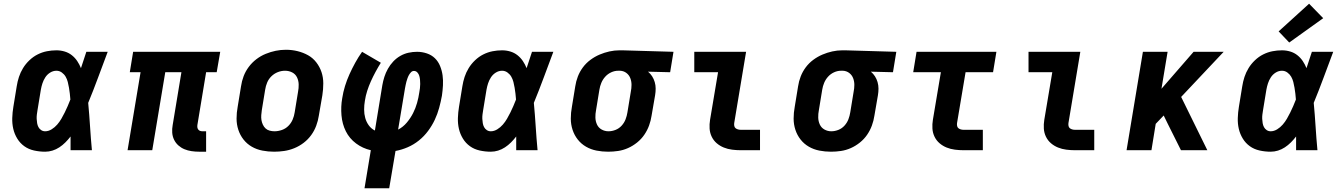

<svg xmlns="http://www.w3.org/2000/svg" viewBox="-20 -809 7240 1034"><path d="M223 8Q193 8 163.5 1.5Q134 -5 111 -21.5Q88 -38 73 -62.5Q58 -87 51.5 -115Q45 -143 46 -173.5Q47 -204 52 -234L70 -344Q74 -370 82 -394.5Q90 -419 104 -442Q118 -465 138.5 -484.5Q159 -504 183 -516Q207 -528 232.5 -533Q258 -538 284 -538Q307 -538 328.5 -531.5Q350 -525 367 -511.5Q384 -498 396 -480Q408 -462 416 -442Q423 -464 430.5 -486Q438 -508 445 -530H560Q534 -461 508.5 -392Q483 -323 455 -255Q461 -191 465 -127.5Q469 -64 475 0H360Q360 -18 360 -36.5Q360 -55 360 -74Q347 -57 332 -42Q317 -27 299.5 -15.5Q282 -4 262.5 2Q243 8 223 8ZM223 -102Q241 -102 258 -112.5Q275 -123 288 -138Q301 -153 310.5 -169.5Q320 -186 328.5 -203Q337 -220 344.5 -237.5Q352 -255 359 -273Q358 -289 356 -305Q354 -321 351.5 -336.5Q349 -352 345 -367.5Q341 -383 333.5 -396Q326 -409 313 -418.5Q300 -428 284 -428Q266 -428 250 -418Q234 -408 224 -392.5Q214 -377 208.5 -360Q203 -343 200 -326L182 -216Q180 -204 178.5 -192.5Q177 -181 177.5 -169Q178 -157 180 -145.5Q182 -134 187 -124.5Q192 -115 201.5 -108.5Q211 -102 223 -102Z M1053 8Q1032 8 1011.5 5Q991 2 973 -5.5Q955 -13 940.5 -26Q926 -39 917.5 -56.5Q909 -74 907.5 -94.5Q906 -115 910 -136L957 -420H870L800 0H667L737 -420H679L697 -530H1166L1147 -420H1090L1043 -136Q1042 -129 1043 -122.5Q1044 -116 1048 -111Q1052 -106 1058 -104Q1064 -102 1071 -102H1090V8Z M1456 8Q1424 8 1393 2Q1362 -4 1336 -19Q1310 -34 1291.5 -57.5Q1273 -81 1263.5 -110Q1254 -139 1254 -170.5Q1254 -202 1260 -234L1278 -344Q1282 -372 1292 -398.5Q1302 -425 1319.5 -448.5Q1337 -472 1360.5 -490Q1384 -508 1411 -519Q1438 -530 1465 -535.5Q1492 -541 1520 -541Q1552 -541 1582.5 -533.5Q1613 -526 1639 -511.5Q1665 -497 1683.5 -473Q1702 -449 1711.5 -420.5Q1721 -392 1721 -360Q1721 -328 1716 -296L1697 -186Q1693 -159 1683 -132Q1673 -105 1656 -81.5Q1639 -58 1615.5 -40Q1592 -22 1565 -11Q1538 0 1510.5 4Q1483 8 1456 8ZM1458 -102Q1478 -102 1498 -109Q1518 -116 1533 -131Q1548 -146 1556 -165Q1564 -184 1567 -204L1585 -314Q1589 -334 1588.5 -354.5Q1588 -375 1579.5 -392.5Q1571 -410 1553.5 -419Q1536 -428 1515 -428Q1495 -428 1476 -420.5Q1457 -413 1442 -398.5Q1427 -384 1419 -365Q1411 -346 1408 -326L1390 -216Q1388 -203 1387 -189Q1386 -175 1388 -162.5Q1390 -150 1395.5 -138Q1401 -126 1410 -117.5Q1419 -109 1432 -105.5Q1445 -102 1458 -102Z M1943 205 1977 0Q1933 -10 1897.5 -36.5Q1862 -63 1842.5 -102Q1823 -141 1819 -188Q1815 -235 1823 -280Q1828 -313 1838 -345.5Q1848 -378 1862 -409Q1876 -440 1893 -471Q1910 -502 1930 -530L2031 -471Q2016 -447 2002.5 -422Q1989 -397 1977.5 -371.5Q1966 -346 1957.5 -319.5Q1949 -293 1945 -266Q1941 -243 1941 -219Q1941 -195 1947 -173.5Q1953 -152 1966 -134Q1979 -116 1999 -106L2039 -350Q2043 -373 2050 -395Q2057 -417 2069 -438.5Q2081 -460 2098 -478Q2115 -496 2136 -508Q2157 -520 2180 -525Q2203 -530 2226 -530Q2253 -530 2278.5 -521.5Q2304 -513 2322 -495.5Q2340 -478 2350 -453.5Q2360 -429 2363.5 -403Q2367 -377 2365.5 -349.5Q2364 -322 2360 -294Q2354 -261 2345 -228Q2336 -195 2321.5 -164Q2307 -133 2285.5 -104Q2264 -75 2236 -52.5Q2208 -30 2175.5 -16Q2143 -2 2110 4L2076 205ZM2124 -111Q2151 -125 2171 -149Q2191 -173 2204.5 -199.5Q2218 -226 2226 -254.5Q2234 -283 2238 -311Q2240 -322 2241.5 -333.5Q2243 -345 2243 -356.5Q2243 -368 2242 -379Q2241 -390 2238 -400.5Q2235 -411 2227.5 -419Q2220 -427 2209 -427Q2200 -427 2193 -419.5Q2186 -412 2181.5 -403.5Q2177 -395 2174 -386Q2171 -377 2168.5 -368.5Q2166 -360 2164.5 -351Q2163 -342 2161 -333Z M2623 8Q2593 8 2563.5 1.5Q2534 -5 2511 -21.5Q2488 -38 2473 -62.5Q2458 -87 2451.5 -115Q2445 -143 2446 -173.5Q2447 -204 2452 -234L2470 -344Q2474 -370 2482 -394.5Q2490 -419 2504 -442Q2518 -465 2538.5 -484.5Q2559 -504 2583 -516Q2607 -528 2632.5 -533Q2658 -538 2684 -538Q2707 -538 2728.5 -531.5Q2750 -525 2767 -511.5Q2784 -498 2796 -480Q2808 -462 2816 -442Q2823 -464 2830.5 -486Q2838 -508 2845 -530H2960Q2934 -461 2908.5 -392Q2883 -323 2855 -255Q2861 -191 2865 -127.5Q2869 -64 2875 0H2760Q2760 -18 2760 -36.5Q2760 -55 2760 -74Q2747 -57 2732 -42Q2717 -27 2699.5 -15.5Q2682 -4 2662.5 2Q2643 8 2623 8ZM2623 -102Q2641 -102 2658 -112.5Q2675 -123 2688 -138Q2701 -153 2710.5 -169.5Q2720 -186 2728.5 -203Q2737 -220 2744.5 -237.5Q2752 -255 2759 -273Q2758 -289 2756 -305Q2754 -321 2751.5 -336.5Q2749 -352 2745 -367.5Q2741 -383 2733.5 -396Q2726 -409 2713 -418.5Q2700 -428 2684 -428Q2666 -428 2650 -418Q2634 -408 2624 -392.5Q2614 -377 2608.5 -360Q2603 -343 2600 -326L2582 -216Q2580 -204 2578.5 -192.5Q2577 -181 2577.5 -169Q2578 -157 2580 -145.5Q2582 -134 2587 -124.5Q2592 -115 2601.5 -108.5Q2611 -102 2623 -102Z M3255 8Q3223 8 3192.5 2Q3162 -4 3136 -19Q3110 -34 3091.5 -57.5Q3073 -81 3063.5 -110Q3054 -139 3054 -170.5Q3054 -202 3060 -234L3078 -344Q3082 -371 3092 -397Q3102 -423 3119 -446Q3136 -469 3159.5 -486.5Q3183 -504 3209 -515Q3235 -526 3262 -532Q3289 -538 3316 -538Q3320 -538 3324.5 -538Q3329 -538 3333 -538L3607 -530L3589 -420L3470 -423Q3483 -412 3492 -398Q3501 -384 3506 -367Q3511 -350 3511 -332Q3511 -314 3508 -296L3489 -186Q3485 -159 3475.5 -133Q3466 -107 3450 -83.5Q3434 -60 3411 -41.5Q3388 -23 3362 -11.5Q3336 0 3309 4Q3282 8 3255 8ZM3257 -102Q3276 -102 3295 -109.5Q3314 -117 3328 -132.5Q3342 -148 3349 -166.5Q3356 -185 3359 -204L3377 -314Q3381 -333 3381 -352Q3381 -371 3374.5 -388Q3368 -405 3353.5 -416Q3339 -427 3320 -428H3315Q3313 -428 3311.5 -428Q3310 -428 3309 -428Q3290 -428 3271.5 -419.5Q3253 -411 3239.5 -396Q3226 -381 3218.5 -363Q3211 -345 3208 -326L3190 -216Q3186 -196 3186.5 -176Q3187 -156 3195 -138.5Q3203 -121 3220 -111.5Q3237 -102 3257 -102Z M3969 0Q3946 0 3922.5 -3Q3899 -6 3878 -14.5Q3857 -23 3840 -37.5Q3823 -52 3813 -72.5Q3803 -93 3801.5 -116.5Q3800 -140 3804 -164L3847 -420H3719V-530H3998L3934 -146Q3933 -138 3934.5 -130.5Q3936 -123 3941.5 -118.5Q3947 -114 3954.5 -112Q3962 -110 3969 -110H4073V0Z M4455 8Q4423 8 4392.5 2Q4362 -4 4336 -19Q4310 -34 4291.5 -57.5Q4273 -81 4263.5 -110Q4254 -139 4254 -170.5Q4254 -202 4260 -234L4278 -344Q4282 -371 4292 -397Q4302 -423 4319 -446Q4336 -469 4359.5 -486.5Q4383 -504 4409 -515Q4435 -526 4462 -532Q4489 -538 4516 -538Q4520 -538 4524.5 -538Q4529 -538 4533 -538L4807 -530L4789 -420L4670 -423Q4683 -412 4692 -398Q4701 -384 4706 -367Q4711 -350 4711 -332Q4711 -314 4708 -296L4689 -186Q4685 -159 4675.5 -133Q4666 -107 4650 -83.5Q4634 -60 4611 -41.5Q4588 -23 4562 -11.5Q4536 0 4509 4Q4482 8 4455 8ZM4457 -102Q4476 -102 4495 -109.5Q4514 -117 4528 -132.5Q4542 -148 4549 -166.5Q4556 -185 4559 -204L4577 -314Q4581 -333 4581 -352Q4581 -371 4574.5 -388Q4568 -405 4553.5 -416Q4539 -427 4520 -428H4515Q4513 -428 4511.5 -428Q4510 -428 4509 -428Q4490 -428 4471.5 -419.5Q4453 -411 4439.5 -396Q4426 -381 4418.5 -363Q4411 -345 4408 -326L4390 -216Q4386 -196 4386.5 -176Q4387 -156 4395 -138.5Q4403 -121 4420 -111.5Q4437 -102 4457 -102Z M5169 0Q5146 0 5122.5 -3Q5099 -6 5078 -14.5Q5057 -23 5040 -37.5Q5023 -52 5013 -72.5Q5003 -93 5001.5 -116.5Q5000 -140 5004 -164L5047 -420H4898L4916 -530H5346L5328 -420H5180L5134 -146Q5133 -138 5134.5 -130.5Q5136 -123 5141.5 -118.5Q5147 -114 5154.5 -112Q5162 -110 5169 -110H5273V0Z M5769 0Q5746 0 5722.5 -3Q5699 -6 5678 -14.5Q5657 -23 5640 -37.5Q5623 -52 5613 -72.5Q5603 -93 5601.5 -116.5Q5600 -140 5604 -164L5647 -420H5519V-530H5798L5734 -146Q5733 -138 5734.5 -130.5Q5736 -123 5741.5 -118.5Q5747 -114 5754.5 -112Q5762 -110 5769 -110H5873V0Z M6047 0 6135 -530H6268L6235 -331L6408 -530H6570L6341 -287L6482 0H6340L6269 -142L6247 -187L6204 -142L6181 0Z M6823 8Q6793 8 6763.5 1.5Q6734 -5 6711 -21.5Q6688 -38 6673 -62.5Q6658 -87 6651.5 -115Q6645 -143 6646 -173.5Q6647 -204 6652 -234L6670 -344Q6674 -370 6682 -394.5Q6690 -419 6704 -442Q6718 -465 6738.5 -484.5Q6759 -504 6783 -516Q6807 -528 6832.5 -533Q6858 -538 6884 -538Q6907 -538 6928.5 -531.5Q6950 -525 6967 -511.5Q6984 -498 6996 -480Q7008 -462 7016 -442Q7023 -464 7030.5 -486Q7038 -508 7045 -530H7160Q7134 -461 7108.5 -392Q7083 -323 7055 -255Q7061 -191 7065 -127.5Q7069 -64 7075 0H6960Q6960 -18 6960 -36.5Q6960 -55 6960 -74Q6947 -57 6932 -42Q6917 -27 6899.5 -15.5Q6882 -4 6862.5 2Q6843 8 6823 8ZM6823 -102Q6841 -102 6858 -112.5Q6875 -123 6888 -138Q6901 -153 6910.5 -169.5Q6920 -186 6928.5 -203Q6937 -220 6944.5 -237.5Q6952 -255 6959 -273Q6958 -289 6956 -305Q6954 -321 6951.5 -336.5Q6949 -352 6945 -367.5Q6941 -383 6933.5 -396Q6926 -409 6913 -418.5Q6900 -428 6884 -428Q6866 -428 6850 -418Q6834 -408 6824 -392.5Q6814 -377 6808.5 -360Q6803 -343 6800 -326L6782 -216Q6780 -204 6778.5 -192.5Q6777 -181 6777.5 -169Q6778 -157 6780 -145.5Q6782 -134 6787 -124.5Q6792 -115 6801.5 -108.5Q6811 -102 6823 -102ZM6923 -580 6866 -640 7030 -789 7106 -711Z"/></svg>

Font: Iosevka Slab XBdEx
Style: Italic
Weight: 800
Width: 7
Italic angle: -9°
Monospace: yes
Designer: Belleve Invis
Foundry: Belleve Invis
Version: Version 11.1.1; ttfautohint (v1.8.3)